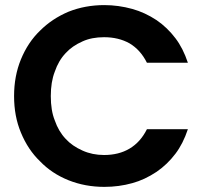

<svg xmlns="http://www.w3.org/2000/svg" viewBox="-20 -727 808 753"><path d="M35.2 -350.1Q35.2 -428.7 62 -494.1Q89.8 -561.5 137.2 -606.9Q184.1 -653.8 249 -681.2Q314 -707 389.2 -707Q444.3 -707 499 -691.9Q548.3 -678.2 594.2 -647.9Q636.2 -619.1 668 -577.1Q697.8 -538.1 716.8 -481H556.2Q530.8 -531.7 487.8 -557.1Q444.8 -581.1 388.2 -581.1Q339.8 -581.1 304.2 -564.9Q263.2 -546.9 237.8 -519Q209.5 -489.3 194.8 -445.8Q179.2 -405.8 179.2 -350.1Q179.2 -293.5 194.8 -254.9Q209.5 -211.9 237.8 -182.1Q263.2 -154.3 304.2 -136.2Q342.3 -119.1 388.2 -119.1Q445.8 -119.1 487.8 -144Q530.8 -169.4 556.2 -220.2H716.8Q697.8 -163.1 668 -124Q636.2 -82 594.2 -53.2Q547.4 -22 499 -8.8Q446.3 5.9 389.2 5.9Q314 5.9 249 -20Q183.1 -46.4 137.2 -94.2Q89.8 -139.6 62 -207Q35.2 -271 35.2 -350.1Z"/></svg>

Font: PoppinsZ SemiBold
Style: Regular
Weight: 600
Designer: Ninad Kale (Devanagari), Jonny Pinhorn (Latin)
Foundry: Indian Type Foundry
Version: Version 3.002;FEAKit 1.0